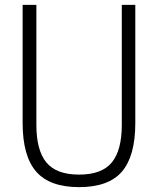

<svg xmlns="http://www.w3.org/2000/svg" viewBox="-20 -760 649 789"><path d="M305 9Q184 9 128.5 -55Q73 -119 73 -254V-740H129.5V-246.5Q129.5 -142.5 170.5 -92.5Q211.5 -42.5 305 -42.5Q398.5 -42.5 439.5 -92.5Q480.5 -142.5 480.5 -246.5V-740H536V-254Q536 -119 481.2 -55Q426.5 9 305 9Z"/></svg>

Font: Encode Sans Condensed Condensed Light
Style: Regular
Weight: 300
Width: 3
Designer: Multiple Designers
Foundry: Impallari Type
Version: Version 3.000; ttfautohint (v1.8.3) -l 8 -r 50 -G 200 -x 14 